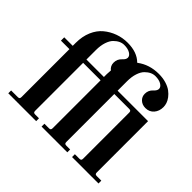

<svg xmlns="http://www.w3.org/2000/svg" viewBox="-162 -935 1150 1150"><g transform="rotate(45 413.0 -360.0)"><path d="M30 0V-24H86Q95 -24 98.5 -27.5Q102 -31 102 -40V-446H30V-474H102V-499Q102 -554 120.5 -597Q139 -640 170.5 -666Q202 -692 240.5 -706Q279 -720 322 -720Q402 -720 446 -676H448Q506 -720 586 -720Q620 -720 648 -711.5Q676 -703 694 -689.5Q712 -676 724 -660Q736 -644 741 -628.5Q746 -613 746 -599Q746 -564 726 -541Q706 -518 673 -518Q646 -518 628 -534.5Q610 -551 610 -576Q610 -606 632 -626Q650 -642 650 -657Q650 -673 631 -684.5Q612 -696 581 -696Q564 -696 548 -688.5Q532 -681 516.5 -665.5Q501 -650 491.5 -621Q482 -592 482 -554V-474H740V-40Q740 -31 743.5 -27.5Q747 -24 756 -24H794V0H570V-24H608Q617 -24 620.5 -27.5Q624 -31 624 -40V-430Q624 -439 620.5 -442.5Q617 -446 608 -446H482V-40Q482 -31 485.5 -27.5Q489 -24 498 -24H530V0H312V-24H350Q359 -24 362.5 -27.5Q366 -31 366 -40V-446H218V-40Q218 -31 221.5 -27.5Q225 -24 234 -24H266V0ZM218 -474H366V-499Q366 -511 368 -531Q346 -548 346 -576Q346 -606 368 -626Q386 -642 386 -657Q386 -673 367 -684.5Q348 -696 317 -696Q300 -696 284 -688.5Q268 -681 252.5 -665.5Q237 -650 227.5 -621Q218 -592 218 -554Z"/></g></svg>

Font: Old Standard TT
Style: Bold
Weight: 700
Designer: Alexey Kryukov <alexios@thessalonica.org.ru>
Version: Version 2.2